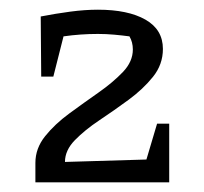

<svg xmlns="http://www.w3.org/2000/svg" viewBox="-20 -752 420 396"><path d="M53 -376V-416Q53 -446 73 -471Q93 -496 123 -518Q153 -540 183 -561Q213 -582 233.5 -603.5Q254 -625 254 -650Q254 -665 247 -677Q232 -679 215.5 -680.5Q199 -682 182 -682Q146 -682 111 -677L90 -594H65L64 -718Q95 -724 125 -728Q155 -732 182 -732Q244 -732 280 -711.5Q316 -691 316 -651Q316 -619 295.5 -593.5Q275 -568 245 -546Q215 -524 185 -504Q155 -484 134.5 -463Q114 -442 114 -418L282 -423L304 -497H329V-376Z"/></svg>

Font: Piazzolla SC
Style: Regular
Weight: 400
Designer: Juan Pablo del Peral
Foundry: Huerta Tipografica
Version: Version 1.330